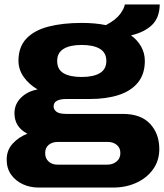

<svg xmlns="http://www.w3.org/2000/svg" viewBox="-20 -642 739 863"><path d="M153 201Q115 201 82.5 186Q50 171 30 143Q10 115 10 75Q10 33 37 3.5Q64 -26 103 -41Q45 -71 45 -133Q45 -174 74.5 -203Q104 -232 149 -240Q111 -262 87 -295.5Q63 -329 63 -369Q63 -431 98.5 -468.5Q134 -506 198 -522.5Q262 -539 347 -539Q409 -539 456 -529Q501 -553 520 -579Q539 -605 541 -622H698Q697 -562 663 -529.5Q629 -497 569 -483Q598 -462 614.5 -432.5Q631 -403 631 -368Q631 -309 600 -271Q569 -233 513.5 -215Q458 -197 384 -197H279Q221 -197 221 -164Q221 -150 233.5 -140Q246 -130 279 -130H532Q613 -130 654.5 -85.5Q696 -41 696 28Q696 80 668 119Q640 158 593 179.5Q546 201 489 201ZM347 -296Q400 -296 429 -313.5Q458 -331 458 -368Q458 -405 429 -422.5Q400 -440 347 -440Q295 -440 266 -422.5Q237 -405 237 -368Q237 -330 265.5 -313Q294 -296 347 -296ZM238 98H463Q487 98 504 84Q521 70 521 46Q521 22 504.5 9Q488 -4 465 -4H239Q215 -4 199 9Q183 22 183 46Q183 70 198.5 84Q214 98 238 98Z"/></svg>

Font: Archivo SemiExpanded ExtraBold
Style: Regular
Weight: 800
Width: 6
Designer: Hector Gatti
Foundry: Omnibus-Type
Version: Version 2.001; ttfautohint (v1.8.3)